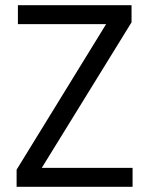

<svg xmlns="http://www.w3.org/2000/svg" viewBox="-20 -720 575 740"><path d="M491 0V-73H141L487 -634V-700H49V-627H389L44 -66V0Z"/></svg>

Font: Rootstock Sans Body
Style: Regular
Weight: 400
Designer: Colophon Foundry, Jonny Pinhorn
Foundry: Colophon Foundry
Version: Version 1.200;FEAKit 1.0